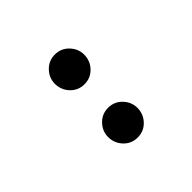

<svg xmlns="http://www.w3.org/2000/svg" viewBox="-10 -673 306 306"><g transform="rotate(45 143.5 -520.0)"><path d="M203 -487Q190 -487 180 -496.5Q170 -506 170 -520Q170 -534 180 -543.5Q190 -553 203 -553Q217 -553 227 -543.5Q237 -534 237 -520Q237 -506 227 -496.5Q217 -487 203 -487ZM83 -487Q70 -487 60 -496.5Q50 -506 50 -520Q50 -534 60 -543.5Q70 -553 83 -553Q97 -553 107 -543.5Q117 -534 117 -520Q117 -506 107 -496.5Q97 -487 83 -487Z"/></g></svg>

Font: Zen Tokyo Zoo
Style: Regular
Weight: 400
Designer: Yoshimichi Ohira
Foundry: A-1 Corp ZenFonts
Version: Version 1.002; ttfautohint (v1.8.3)